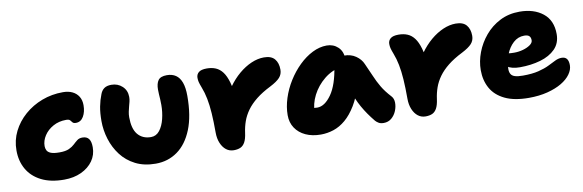

<svg xmlns="http://www.w3.org/2000/svg" viewBox="-43 -850 3602 1187"><g transform="rotate(-10 1758.0 -257.0)"><path d="M286 9Q201 9 143 -20.5Q85 -50 55.5 -101.5Q26 -153 26 -220Q26 -284 53.5 -339Q81 -394 129 -436Q177 -478 239 -501.5Q301 -525 371 -525Q405 -525 430 -513Q455 -501 469 -478.5Q483 -456 483 -424Q483 -382 466 -353Q449 -324 418 -324Q403 -324 397 -331.5Q391 -339 385 -346Q379 -353 361 -353Q315 -353 279 -333Q243 -313 222.5 -281.5Q202 -250 202 -216Q202 -202 208 -189.5Q214 -177 232 -169.5Q250 -162 287 -162Q325 -162 346.5 -172Q368 -182 381.5 -195Q395 -208 408 -218Q421 -228 441 -228Q468 -228 481 -211Q494 -194 494 -158Q494 -110 467.5 -72.5Q441 -35 394 -13Q347 9 286 9Z M861 10Q788 10 734 -17.5Q680 -45 645 -91Q610 -137 592.5 -193.5Q575 -250 575 -308Q575 -359 582.5 -398Q590 -437 604 -472Q612 -494 628.5 -506Q645 -518 674 -518Q714 -518 742 -492Q770 -466 770 -425Q770 -410 766.5 -396Q763 -382 759 -367Q755 -352 751.5 -335.5Q748 -319 748 -301Q748 -266 755 -239Q762 -212 776.5 -194Q791 -176 812 -166.5Q833 -157 860 -157Q893 -157 914.5 -184.5Q936 -212 946.5 -254.5Q957 -297 957 -342Q957 -362 956 -378Q955 -394 954 -408.5Q953 -423 953 -439Q953 -476 967.5 -496.5Q982 -517 1022 -517Q1055 -517 1078 -501.5Q1101 -486 1113 -453.5Q1125 -421 1125 -369Q1125 -243 1091 -159Q1057 -75 997.5 -32.5Q938 10 861 10Z M1350 12Q1323 12 1302.5 -4Q1282 -20 1270 -49Q1258 -78 1258 -115Q1258 -185 1254.5 -237Q1251 -289 1243 -329.5Q1235 -370 1222 -403Q1212 -429 1209 -441.5Q1206 -454 1206 -468Q1206 -489 1221.5 -502Q1237 -515 1272 -515Q1304 -515 1328.5 -504.5Q1353 -494 1371 -470Q1389 -446 1401 -404.5Q1413 -363 1419 -300L1351 -278Q1373 -333 1404.5 -377.5Q1436 -422 1474 -454Q1512 -486 1552.5 -503.5Q1593 -521 1632 -521Q1678 -521 1699 -496Q1720 -471 1720 -429Q1720 -400 1701.5 -379.5Q1683 -359 1640 -337Q1586 -310 1549 -280.5Q1512 -251 1489 -219Q1466 -187 1454 -153Q1442 -119 1437 -82Q1432 -44 1420.5 -23.5Q1409 -3 1391.5 4.5Q1374 12 1350 12Z M1897 10Q1843 10 1802 -9Q1761 -28 1738 -62.5Q1715 -97 1715 -143Q1715 -195 1732.5 -249.5Q1750 -304 1781 -353.5Q1812 -403 1852 -442Q1892 -481 1937 -503.5Q1982 -526 2027 -526Q2069 -526 2098 -498.5Q2127 -471 2127 -420Q2127 -403 2117.5 -393.5Q2108 -384 2095 -381Q2033 -370 1985 -331Q1937 -292 1909.5 -238.5Q1882 -185 1882 -127Q1882 -113 1884 -101.5Q1886 -90 1891 -73L1817 -187Q1842 -170 1861 -164Q1880 -158 1904 -158Q1951 -158 1993 -217.5Q2035 -277 2052 -392Q2056 -418 2076.5 -432Q2097 -446 2122 -446Q2165 -446 2196 -424.5Q2227 -403 2240 -372Q2260 -329 2275.5 -292Q2291 -255 2311.5 -220Q2332 -185 2367 -147Q2382 -131 2382.5 -105.5Q2383 -80 2372.5 -54Q2362 -28 2341.5 -10.5Q2321 7 2292 7Q2273 7 2261 0Q2249 -7 2241 -16Q2219 -43 2202 -67.5Q2185 -92 2170 -118.5Q2155 -145 2141.5 -177Q2128 -209 2113 -249L2173 -255Q2151 -179 2120 -128Q2089 -77 2053 -46.5Q2017 -16 1977.5 -3Q1938 10 1897 10Z M2554 12Q2527 12 2506.5 -4Q2486 -20 2474 -49Q2462 -78 2462 -115Q2462 -185 2458.5 -237Q2455 -289 2447 -329.5Q2439 -370 2426 -403Q2416 -429 2413 -441.5Q2410 -454 2410 -468Q2410 -489 2425.5 -502Q2441 -515 2476 -515Q2508 -515 2532.5 -504.5Q2557 -494 2575 -470Q2593 -446 2605 -404.5Q2617 -363 2623 -300L2555 -278Q2577 -333 2608.5 -377.5Q2640 -422 2678 -454Q2716 -486 2756.5 -503.5Q2797 -521 2836 -521Q2882 -521 2903 -496Q2924 -471 2924 -429Q2924 -400 2905.5 -379.5Q2887 -359 2844 -337Q2790 -310 2753 -280.5Q2716 -251 2693 -219Q2670 -187 2658 -153Q2646 -119 2641 -82Q2636 -44 2624.5 -23.5Q2613 -3 2595.5 4.5Q2578 12 2554 12Z M3203 10Q3111 10 3052.5 -18.5Q2994 -47 2966.5 -96.5Q2939 -146 2939 -210Q2939 -265 2960 -320.5Q2981 -376 3020 -422.5Q3059 -469 3114 -497Q3169 -525 3237 -525Q3327 -525 3383.5 -480Q3440 -435 3440 -349Q3440 -292 3404.5 -256Q3369 -220 3310 -203Q3251 -186 3181 -186Q3129 -186 3098.5 -207Q3068 -228 3068 -256Q3068 -271 3075 -278.5Q3082 -286 3098 -286Q3109 -286 3123.5 -283.5Q3138 -281 3162 -281Q3190 -281 3217 -288.5Q3244 -296 3262.5 -309Q3281 -322 3281 -338Q3281 -356 3271.5 -365Q3262 -374 3240 -374Q3201 -374 3171.5 -347Q3142 -320 3125 -277Q3108 -234 3108 -187Q3108 -168 3115.5 -155.5Q3123 -143 3141 -137.5Q3159 -132 3190 -132Q3249 -132 3289 -142Q3329 -152 3356 -165.5Q3383 -179 3403.5 -189Q3424 -199 3444 -199Q3466 -199 3476.5 -185.5Q3487 -172 3487 -145Q3487 -117 3467 -89Q3447 -61 3410 -39Q3373 -17 3320.5 -3.5Q3268 10 3203 10Z"/></g></svg>

Font: Shantell Sans ExtraBold
Style: Regular
Weight: 800
Designer: Stephen Nixon, Anya Danilova, Shantell Martin
Foundry: Arrow Type
Version: Version 1.011;[c5ecc13dd]